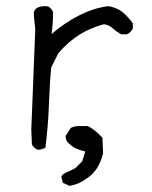

<svg xmlns="http://www.w3.org/2000/svg" viewBox="-20 -492 494 626"><path d="M207 114 185 104 180 84Q184 74 204 67L226 56L248 34L258 2Q223 -6 209 -21Q194 -30 194 -49L211 -75Q222 -81 238 -81H265Q286 -73 314 -43L316 8Q302 66 261 91Q237 109 207 114ZM110 -4H102Q101 -5 98.5 -6Q96 -7 90.5 -12Q85 -17 84 -23L82 -69L95 -396L90 -446Q90 -472 129 -472Q138 -472 145 -465Q152 -458 153 -452Q153 -416 148 -381Q241 -460 333 -472Q362 -467 379.5 -452.5Q397 -438 413 -416V-399Q406 -385 393 -380H376Q359 -389 348 -399.5Q337 -410 319 -413Q230 -390 170 -318L147 -272Q142 -221 139.5 -151Q137 -81 128 -10Q119 -6 110 -4Z"/></svg>

Font: Yozai
Style: Regular
Weight: 400
Designer: LXGW / Y.OzVox
Foundry: LXGW / Y.OzVox
Version: Version 0.861;October 22, 2024